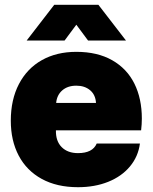

<svg xmlns="http://www.w3.org/2000/svg" viewBox="-20 -770 637 800"><path d="M25 -267Q25 -355 59 -420Q93 -485 154.5 -519.5Q216 -554 298 -554Q386 -554 447.5 -519Q509 -484 540 -421.5Q571 -359 571 -276Q571 -253 568 -227H213Q212 -182 237 -157Q262 -132 305 -132Q366 -132 383 -172H563Q556 -118 521.5 -76.5Q487 -35 431 -12.5Q375 10 305 10Q217 10 154 -24.5Q91 -59 58 -121.5Q25 -184 25 -267ZM380 -341Q378 -375 355.5 -394Q333 -413 298 -413Q262 -413 239.5 -393.5Q217 -374 214 -341ZM206 -750H390L505 -601H347L298 -667L249 -601H91Z"/></svg>

Font: Mona Sans Black
Style: Regular
Weight: 900
Designer: Deni Anggara
Foundry: GitHub
Version: Version 2.000